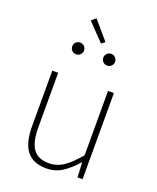

<svg xmlns="http://www.w3.org/2000/svg" viewBox="-164 -994 905 1104"><g transform="rotate(20 288.5 -442.0)"><path d="M255 13Q174 13 135 -36Q96 -85 96 -188V-527H132V-192Q132 -105 161.5 -62.5Q191 -20 258 -20Q307 -20 347.5 -47.5Q388 -75 437 -133V-527H473V0H442L438 -90H436Q396 -44 353 -15.5Q310 13 255 13ZM191 -662Q177 -662 166.5 -672.5Q156 -683 156 -697Q156 -713 166.5 -723.5Q177 -734 191 -734Q207 -734 217.5 -723.5Q228 -713 228 -697Q228 -683 217.5 -672.5Q207 -662 191 -662ZM306 -769 205 -874 232 -897 327 -786ZM382 -662Q367 -662 356.5 -672.5Q346 -683 346 -697Q346 -713 356.5 -723.5Q367 -734 382 -734Q397 -734 407.5 -723.5Q418 -713 418 -697Q418 -683 407.5 -672.5Q397 -662 382 -662Z"/></g></svg>

Font: Noto Sans TC
Style: Regular
Weight: 100
Designer: Ryoko NISHIZUKA 西塚涼子 (kana, bopomofo & ideographs); Paul D. Hunt (Latin, Greek & Cyrillic); Sandoll Communications 산돌커뮤니
Foundry: Adobe
Version: Version 2.004;hotconv 1.0.118;makeotfexe 2.5.65603